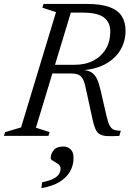

<svg xmlns="http://www.w3.org/2000/svg" viewBox="-37 -690 668 975"><path d="M342.5 -361Q396.5 -361 437 -382Q477.5 -403 500.2 -441Q523 -479 523 -529.5Q523 -576.5 491 -601.2Q459 -626 380 -626H256.5L272.5 -670H404.5Q474.5 -670 517.8 -654.5Q561 -639 580.8 -608.8Q600.5 -578.5 600.5 -533.5Q600.5 -480 574.5 -436.2Q548.5 -392.5 498.8 -365Q449 -337.5 376.5 -333V-335.5Q408.5 -334 426.8 -322.8Q445 -311.5 455.5 -289Q466 -266.5 474 -231L504.5 -98.5Q512 -66 521 -50.5Q530 -35 543.2 -30.5Q556.5 -26 576.5 -26L569 0Q530 2.5 506.2 1Q482.5 -0.5 469 -8.8Q455.5 -17 447.8 -34.5Q440 -52 433.5 -81.5L396.5 -251Q390.5 -278.5 381.2 -292.8Q372 -307 358 -312Q344 -317 323 -317H164L177 -361ZM145.5 -41.5 215 -19 209 0H-17L-11 -19L70 -43L247.5 -628.5L178 -651L184 -670H336ZM220.5 112.5Q220.5 92.5 235.2 73.2Q250 54 285 54Q306 54 321.2 68Q336.5 82 336.5 112.5Q336.5 148.5 319.2 179.8Q302 211 265.8 233.5Q229.5 256 173 265L177 235.5Q214 228 234.2 217.5Q254.5 207 262.5 194Q270.5 181 270.5 166.5Q270.5 152 258 143Q245.5 134 233 127.2Q220.5 120.5 220.5 112.5Z"/></svg>

Font: Newsreader 18pt
Style: Italic
Weight: 400
Italic angle: -17°
Version: Version 1.003